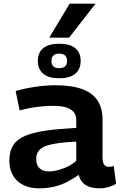

<svg xmlns="http://www.w3.org/2000/svg" viewBox="-20 -1015 655 1045"><path d="M31 -142Q31 -193 52.5 -225.5Q74 -258 119 -276.5Q164 -295 232.5 -304.5Q301 -314 395 -319V-363Q395 -401 363.5 -420Q332 -439 271 -439Q246 -439 215 -436.5Q184 -434 151.5 -428.5Q119 -423 87 -414L65 -520Q115 -534 172 -542.5Q229 -551 280 -551Q369 -551 426 -530.5Q483 -510 510.5 -468.5Q538 -427 538 -365V-162Q538 -130 547.5 -118.5Q557 -107 572 -107Q578 -107 585.5 -108Q593 -109 599 -112L612 -15Q593 -3 569.5 3.5Q546 10 519 10Q476 10 447.5 -7Q419 -24 408 -63Q378 -42 345.5 -25Q313 -8 275 1Q237 10 191 10Q157 10 128 0.5Q99 -9 77 -28Q55 -47 43 -75.5Q31 -104 31 -142ZM177 -150Q177 -116 195.5 -99Q214 -82 246 -82Q269 -82 296 -89Q323 -96 349.5 -109Q376 -122 395 -140V-244Q342 -242 301 -236.5Q260 -231 232.5 -221.5Q205 -212 191 -194.5Q177 -177 177 -150ZM303 -589Q245 -589 215.5 -613.5Q186 -638 186 -683Q186 -729 215.5 -753Q245 -777 303 -777Q360 -777 389.5 -753Q419 -729 419 -683Q419 -638 389.5 -613.5Q360 -589 303 -589ZM302 -644Q345 -644 345 -683Q345 -723 302 -723Q260 -723 260 -683Q260 -644 302 -644ZM248 -810 359 -995H500L356 -810Z"/></svg>

Font: Georama SemiExpanded SemiBold
Style: Regular
Weight: 600
Width: 6
Designer: Jean-Baptiste Levee
Foundry: Production Type
Version: Version 1.001